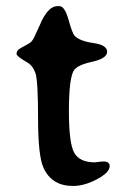

<svg xmlns="http://www.w3.org/2000/svg" viewBox="-20 -601 414 623"><path d="M315.4 -77.1Q335.9 -77.1 335.9 -62Q335.9 -41.5 294.9 -19.5Q253.9 2.4 216.8 2.4Q147.9 2.4 121.1 -56.6Q103.5 -95.2 103.5 -217.3Q103.5 -339.4 95 -363.8Q86.4 -388.2 68.4 -398.4Q33.7 -418.5 33.7 -425.8Q33.7 -436.5 43 -442.4Q52.2 -448.2 64.7 -454.6Q77.1 -460.9 83 -467.3Q88.9 -473.6 100.8 -501.2Q112.8 -528.8 116.2 -535.2Q139.6 -581.1 166 -581.1H172.9Q189.9 -581.1 202.4 -536.9Q214.8 -492.7 221.7 -485.4Q237.8 -467.8 282.7 -461.4Q327.6 -455.1 327.6 -433.1Q327.6 -411.1 278.3 -400.4Q229 -389.6 218.8 -371.1Q203.6 -343.8 203.6 -239.5Q203.6 -135.3 221.2 -104.7Q238.8 -74.2 288.1 -74.2Q310.1 -77.1 315.4 -77.1Z"/></svg>

Font: Averia Serif
Style: Regular
Weight: 500
Version: Version 1.0